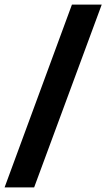

<svg xmlns="http://www.w3.org/2000/svg" viewBox="-68 -763 464 838"><path d="M-48 55 246 -743H376L81 55Z"/></svg>

Font: Saira ExtraCondensed Black
Style: Italic
Weight: 900
Width: 2
Italic angle: -12°
Designer: Hector Gatti with collaboration of the Omnibus-Type team
Foundry: Omnibus-Type
Version: Version 1.101